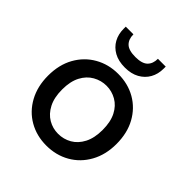

<svg xmlns="http://www.w3.org/2000/svg" viewBox="-197 -847 992 992"><g transform="rotate(45 299.0 -350.5)"><path d="M298 12Q227 12 170.5 -20.5Q114 -53 81.5 -112.5Q49 -172 49 -250Q49 -330 82 -389Q115 -448 172 -480.5Q229 -513 299 -513Q371 -513 427.5 -480.5Q484 -448 516.5 -389Q549 -330 549 -250Q549 -172 516 -112.5Q483 -53 426 -20.5Q369 12 298 12ZM298 -74Q338 -74 372 -93.5Q406 -113 426.5 -152.5Q447 -192 447 -251Q447 -310 427 -349Q407 -388 373 -407.5Q339 -427 300 -427Q261 -427 226.5 -407.5Q192 -388 171.5 -349Q151 -310 151 -251Q151 -192 171.5 -152.5Q192 -113 225.5 -93.5Q259 -74 298 -74ZM300 -560Q253 -560 220.5 -578Q188 -596 171 -627Q154 -658 154 -698V-713H210Q210 -677 230.5 -657Q251 -637 300 -637Q348 -637 368.5 -657Q389 -677 389 -713H446V-698Q446 -658 428.5 -627Q411 -596 378.5 -578Q346 -560 300 -560Z"/></g></svg>

Font: DM Sans 17pt Medium
Style: Regular
Weight: 500
Version: Version 4.004;gftools[0.9.30]